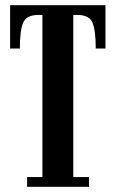

<svg xmlns="http://www.w3.org/2000/svg" viewBox="-20 -720 446 740"><path d="M84.5 0V-37.5H143.5V-662.5H128.5Q82 -662.5 69.2 -632.5Q56.5 -602.5 56.5 -533H19V-700H386.5V-533H349Q349 -602.5 336.5 -632.5Q324 -662.5 277.5 -662.5H262.5V-37.5H323V0Z"/></svg>

Font: Imbue 10pt
Style: Bold
Weight: 700
Designer: Tyler Finck
Foundry: Etcetera Type Company
Version: Version 1.102; ttfautohint (v1.8.3)